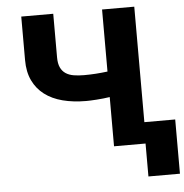

<svg xmlns="http://www.w3.org/2000/svg" viewBox="-59 -784 976 1017"><g transform="rotate(-5 428.5 -276.0)"><path d="M261.7 -727.3V-495.7Q261.7 -462.4 271.5 -441.6Q281.2 -420.8 299 -409.1Q316.8 -397.4 341.4 -393.3Q366.1 -389.2 395.6 -389.2Q427.9 -389.2 459 -391.3Q490.1 -393.5 521.3 -397.4V-727.3H692.5V-113.3H856.5V175.1H688.9V0H521.3V-261.7Q505.7 -259.2 487 -257.3Q468.4 -255.3 450.6 -254.1Q432.9 -252.8 418.1 -252.3Q403.4 -251.8 395.6 -251.8Q327.1 -251.8 271 -266.3Q214.8 -280.9 175.1 -311.1Q135.3 -341.3 113.5 -387.1Q91.6 -432.9 91.6 -495.7V-727.3Z"/></g></svg>

Font: Inter P Extra Bold
Style: Regular
Weight: 800
Designer: Rasmus Andersson
Foundry: rsms
Version: Version 3.018;git-588b23468